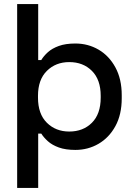

<svg xmlns="http://www.w3.org/2000/svg" viewBox="-20 -720 656 940"><path d="M64 200V-700H167V-426H182Q194 -446 214.5 -464.5Q235 -483 268 -495Q301 -507 349 -507Q411 -507 462.5 -477Q514 -447 545 -390Q576 -333 576 -254V-239Q576 -159 545 -102.5Q514 -46 462.5 -16Q411 14 349 14Q301 14 268 2Q235 -10 214.5 -28.5Q194 -47 182 -66H167V200ZM473 -242V-251Q473 -330 430 -373Q387 -416 319 -416Q253 -416 209.5 -373Q166 -330 166 -251V-242Q166 -162 209.5 -119Q253 -76 319 -76Q387 -76 430 -119Q473 -162 473 -242Z"/></svg>

Font: Space Grotesk Frontify Medium
Style: Regular
Weight: 500
Designer: Florian Karsten
Version: Version 2.000